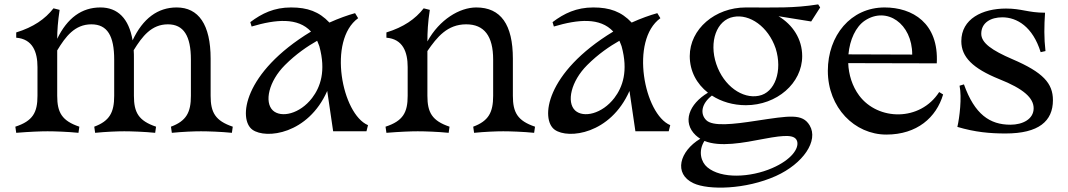

<svg xmlns="http://www.w3.org/2000/svg" viewBox="-20 -599 4874 876"><path d="M760 -21 764 7C815 2 865 0 897 0C929 0 989 2 1038 7L1042 -21C962 -48 941 -86 941 -162V-331C941 -487 886 -565 786 -565C700 -565 632 -515 585 -415C568 -515 517 -565 438 -565C353 -565 287 -517 241 -422C241 -459 244 -501 252 -554L224 -561C186 -512 132 -475 54 -451V-427C129 -421 151 -362 151 -293V-162C151 -86 130 -47 50 -21L54 7C115 2 165 0 197 0C229 0 289 2 338 7L342 -21C262 -48 241 -86 241 -162V-330V-369C279 -432 321 -488 397 -488C470 -488 501 -435 501 -327V-162C501 -86 480 -47 410 -21L414 7C465 2 515 0 547 0C579 0 639 2 688 7L692 -21C612 -48 591 -86 591 -162V-331C591 -345 591 -358 590 -370C629 -433 671 -488 746 -488C818 -488 851 -435 851 -327V-162C851 -86 830 -47 760 -21Z M1122 -498 1128 -478C1239 -511 1339 -520 1399 -455C1089 -267 1066 -54 1132 -7C1194 37 1386 13 1473 -184L1500 0H1652L1659 -28C1540 -78 1474 -415 1614 -516L1600 -539C1567 -530 1525 -515 1483 -496C1436 -546 1383 -565 1308 -565C1231 -565 1175 -538 1122 -498ZM1225 -95C1185 -133 1206 -228 1280 -302C1331 -353 1383 -388 1427 -413C1430 -405 1434 -397 1437 -388C1468 -275 1442 -202 1404 -152C1348 -79 1263 -60 1225 -95Z M2139 -21 2143 7C2194 2 2244 0 2276 0C2308 0 2368 2 2417 7L2421 -21C2341 -48 2320 -86 2320 -162V-331C2320 -487 2265 -565 2153 -565C2077 -565 1985 -510 1930 -410C1930 -451 1932 -496 1941 -554L1913 -561C1875 -512 1821 -475 1743 -451V-427C1818 -421 1840 -362 1840 -293V-162C1840 -86 1819 -47 1739 -21L1743 7C1804 2 1854 0 1886 0C1918 0 1978 2 2027 7L2031 -21C1951 -48 1930 -86 1930 -162V-330V-366C1974 -430 2021 -488 2107 -488C2189 -488 2230 -435 2230 -327V-162C2230 -86 2209 -47 2139 -21Z M2501 -498 2507 -478C2618 -511 2718 -520 2778 -455C2468 -267 2445 -54 2511 -7C2573 37 2765 13 2852 -184L2879 0H3031L3038 -28C2919 -78 2853 -415 2993 -516L2979 -539C2946 -530 2904 -515 2862 -496C2815 -546 2762 -565 2687 -565C2610 -565 2554 -538 2501 -498ZM2604 -95C2564 -133 2585 -228 2659 -302C2710 -353 2762 -388 2806 -413C2809 -405 2813 -397 2816 -388C2847 -275 2821 -202 2783 -152C2727 -79 2642 -60 2604 -95Z M3383 -119C3524 -119 3640 -219 3640 -343C3640 -421 3597 -486 3532 -525L3681 -501L3722 -565L3713 -579C3600 -561 3516 -565 3385 -565H3383C3242 -565 3127 -466 3127 -343C3127 -274 3159 -216 3210 -176C3123 -124 3092 -41 3154 18C3161 24 3168 30 3175 34C3080 91 3052 194 3144 237C3212 269 3382 266 3520 204C3644 148 3716 43 3674 -27C3641 -82 3583 -71 3430 -48C3326 -32 3232 -21 3202 -51C3174 -79 3179 -125 3228 -163C3271 -135 3325 -119 3383 -119ZM3442 -162C3368 -147 3282 -206 3248 -307C3214 -408 3249 -508 3327 -522C3400 -536 3485 -478 3519 -378C3551 -276 3516 -176 3442 -162ZM3194 44C3265 73 3369 53 3468 34C3564 16 3608 15 3617 46C3626 78 3591 130 3503 168C3404 211 3271 218 3207 164C3179 141 3164 91 3194 44Z M4283 -168 4265 -179C4178 -44 3986 -48 3900 -163C3868 -206 3852 -259 3850 -311L4254 -310C4264 -494 4143 -565 4016 -565C3861 -565 3757 -436 3757 -276C3757 -108 3879 15 4024 15C4164 15 4252 -63 4283 -168ZM3851 -351C3857 -417 3884 -477 3926 -505C4025 -571 4142 -492 4142 -350Z M4378 -214 4358 -208C4369 -154 4358 -63 4348 -20C4429 4 4496 10 4568 10C4719 10 4784 -46 4784 -142C4784 -219 4739 -269 4599 -329C4506 -369 4457 -403 4457 -445C4457 -496 4501 -520 4553 -520C4620 -520 4692 -477 4728 -361L4750 -366C4743 -426 4744 -480 4748 -541C4670 -541 4642 -560 4570 -560C4462 -560 4366 -513 4366 -411C4366 -339 4418 -287 4539 -238C4650 -194 4696 -152 4696 -105C4696 -56 4647 -30 4590 -30C4496 -30 4427 -77 4378 -214Z"/></svg>

Font: Basteleur Moonlight
Style: Regular
Weight: 300
Designer: Keussel
Foundry: Keussel Studio
Version: Version 1.300;Glyphs 3.2 (3192)